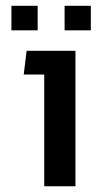

<svg xmlns="http://www.w3.org/2000/svg" viewBox="-20 -652 348 672"><path d="M20 -545.9V-631.8H111.8V-545.9ZM206.1 -545.9V-631.8H297.9V-545.9ZM134.8 0V-391.1H63L73.2 -474.1H244.1V0Z"/></svg>

Font: Kanit
Style: Regular
Weight: 400
Designer: Katatrad Team
Foundry: CadsonDemak
Version: Version 1.000;PS 001.000;hotconv 1.0.88;makeotf.lib2.5.64775